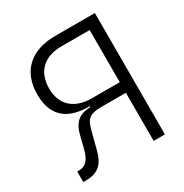

<svg xmlns="http://www.w3.org/2000/svg" viewBox="-162 -820 910 950"><g transform="rotate(-30 293.0 -345.0)"><path d="M43 2.4H57.1C128.9 2.4 162.1 -30.8 179.7 -99.6L204.6 -195.8C218.8 -250 230.5 -274.9 306.6 -274.9H446.3V0H510.7V-693.4H285.2C144.5 -693.4 62.5 -618.2 62.5 -486.3C62.5 -316.4 193.4 -307.1 258.3 -306.6V-301.3C206.5 -299.8 164.1 -283.2 145.5 -207.5L127.9 -137.7C113.3 -78.6 88.9 -57.6 51.3 -57.6H43ZM446.3 -335.4H285.2C186.5 -335.9 127.9 -390.1 127.9 -481.9C127.9 -579.1 186.5 -633.3 285.2 -633.3H446.3Z"/></g></svg>

Font: Cascadia Code Light
Style: Regular
Weight: 300
Monospace: yes
Designer: Aaron Bell
Foundry: Saja Typeworks
Version: Version 2404.023